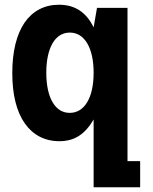

<svg xmlns="http://www.w3.org/2000/svg" viewBox="-20 -580 642 808"><path d="M374 208H569.8V98.1H516.6V-546.9H388.2L374 -464.8C343.3 -528.3 295.4 -560.1 228 -560.1C167 -560.1 117.2 -533.7 83.5 -484.9C49.8 -435.5 31.7 -363.8 31.7 -272.5C31.7 -180.2 50.3 -108.9 84.5 -60.5C118.2 -12.7 167.5 14.2 229.5 14.2C293.5 14.2 336.9 -14.2 374 -77.1ZM273.4 -105C242.7 -105 218.3 -120.6 201.2 -149.9C184.1 -179.2 174.8 -221.7 174.8 -273.9C174.8 -300.8 177.2 -323.7 181.6 -344.7C186 -364.7 192.4 -382.8 201.2 -397.9C217.3 -425.8 241.7 -442.9 273.9 -442.9C305.7 -442.9 330.1 -426.3 347.2 -397.5C364.7 -367.7 374 -326.2 374 -273.9C374 -220.7 364.3 -179.2 347.2 -150.4C330.1 -121.6 305.2 -105 273.4 -105Z"/></svg>

Font: Hack
Style: Bold
Weight: 700
Monospace: yes
Designer: Christopher Simpkins
Foundry: Christopher Simpkins
Version: Version 2.010